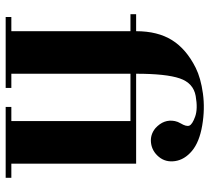

<svg xmlns="http://www.w3.org/2000/svg" viewBox="-51 -688 739 677"><g transform="rotate(90 318.5 -349.5)"><path d="M557 -20H607V0H357V-20H407V-440H240V-20H290V0H40V-20H90V-440H30V-460H90Q90 -536 121.5 -586.5Q153 -637 219 -670Q255 -688 309.5 -695.5Q364 -703 422.5 -693Q481 -683 512 -657Q543 -631 548 -597.5Q553 -564 533 -540Q513 -516 484 -512.5Q455 -509 432 -528Q399 -558 407 -597Q409 -607 415 -617Q427 -637 423 -647.5Q419 -658 391.5 -668Q364 -678 318.5 -670Q273 -662 256.5 -614Q240 -566 240 -460H557Z"/></g></svg>

Font: Rozha One
Style: Regular
Weight: 400
Designer: Tim Donaldson, Indian Type Foundry
Foundry: Indian Type Foundry
Version: Version 1.301;PS 1.0;hotconv 1.0.78;makeotf.lib2.5.61930; tt